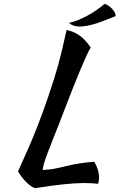

<svg xmlns="http://www.w3.org/2000/svg" viewBox="-20 -903 625 1004"><path d="M473.1 -57.1Q498 -15.1 498 25.9Q498 42 493.2 58.1Q462.4 54.2 418.9 54.2Q329.1 54.2 163.1 81.1Q140.6 72.8 117.2 49.3Q93.8 25.9 74.2 -6.8Q78.6 -17.1 98.4 -60.8Q118.2 -104.5 134.5 -141.8Q150.9 -179.2 178 -248.5Q205.1 -317.9 231 -394Q266.6 -498 284.9 -564.9Q303.2 -631.8 328.1 -746.1Q368.2 -737.8 397.5 -716.3Q426.8 -694.8 454.1 -654.8Q419.4 -595.2 319.8 -335.9Q305.2 -296.9 285.6 -247.3Q266.1 -197.8 253.2 -165.5Q240.2 -133.3 228 -100.6Q215.8 -67.9 209.7 -46.6Q203.6 -25.4 203.1 -14.2Q234.4 -15.6 258.8 -19.8Q283.2 -23.9 329.1 -35.2Q399.4 -52.2 473.1 -57.1ZM526.9 -882.8Q547.9 -877 566.4 -856.7Q585 -836.4 585 -818.8Q509.3 -787.6 468 -775.9Q426.8 -764.2 395 -764.2Q363.3 -764.2 339.8 -783.2Q384.8 -793 434.8 -819.8Q484.9 -846.7 526.9 -882.8Z"/></svg>

Font: Kaushan Script
Style: Regular
Weight: 400
Designer: Pablo Impallari
Foundry: Pablo Impallari
Version: Version 1.002